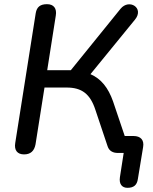

<svg xmlns="http://www.w3.org/2000/svg" viewBox="-20 -732 731 919"><path d="M590 167C620 167 636 154 640 124L665 -28C671 -62 653 -81 619 -81H577L521 -247C498 -312 464 -355 413 -377L626 -638C672 -694 598 -740 557 -690L319 -396H206L247 -657C253 -692 237 -712 205 -712C173 -712 156 -699 151 -669L53 -48C47 -13 63 7 95 7C126 7 144 -9 150 -41L193 -313H299C371 -313 412 -283 437 -205L495 -32C503 -7 524 0 543 0H572L554 116C549 149 564 167 590 167Z"/></svg>

Font: SN Pro Medium
Style: Italic
Weight: 400
Italic angle: -9°
Designer: Tobias Whetton
Foundry: Supernotes
Version: Version 1.001;Glyphs 3.2 (3249)